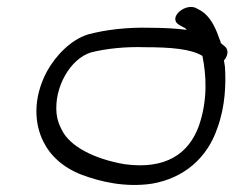

<svg xmlns="http://www.w3.org/2000/svg" viewBox="-20 -547 675 553"><path d="M105 -139C124 -100 161 -64 217 -43C266 -25 338 -6 418 -18C510 -34 577 -92 606 -178C629 -240 631 -306 628 -354L625 -373C635 -384 640 -401 629 -412L616 -423C615 -430 611 -436 609 -443C600 -469 584 -501 559 -516L548 -522C517 -542 462 -497 495 -476L509 -468C513 -467 514 -465 518 -461C487 -465 451 -467 413 -467C345 -469 283 -461 234 -448C185 -433 141 -388 115 -341C73 -262 80 -188 105 -139ZM242 -396C285 -407 342 -413 398 -411C473 -411 530 -406 563 -386C574 -332 579 -260 553 -185C524 -104 457 -58 339 -74C252 -89 181 -125 158 -173C150 -188 145 -202 143 -219C135 -296 183 -378 242 -396Z"/></svg>

Font: Stray Cat
Style: BdExtObl
Weight: 700
Version: Version 1.0